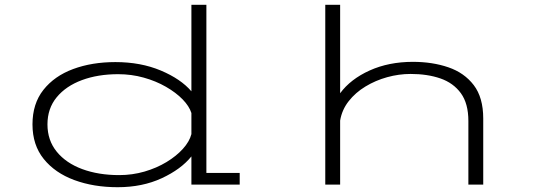

<svg xmlns="http://www.w3.org/2000/svg" viewBox="-20 -770 2240 801"><path d="M470.5 11Q370.5 11 290 -18.8Q209.5 -48.5 162.5 -106.8Q115.5 -165 115.5 -251Q115.5 -337.5 161.2 -395.2Q207 -453 285.2 -482Q363.5 -511 461.5 -511Q567 -511 650.8 -475.8Q734.5 -440.5 778.5 -389V-750H841V-48.5H980V0H778.5V-117.5Q735.5 -64 654.8 -26.5Q574 11 470.5 11ZM178 -251Q178 -184.5 216.8 -137Q255.5 -89.5 323.2 -64.5Q391 -39.5 477.5 -39.5Q532 -39.5 582.8 -54.2Q633.5 -69 674.8 -94Q716 -119 743.2 -149.2Q770.5 -179.5 778.5 -210.5V-298.5Q769.5 -327 741.8 -355.5Q714 -384 672.2 -408Q630.5 -432 579.5 -446.2Q528.5 -460.5 473 -460.5Q388.5 -460.5 321.8 -435.8Q255 -411 216.5 -364.2Q178 -317.5 178 -251Z M1337 0V-750H1399V-381Q1442.5 -440 1522.2 -476Q1602 -512 1702.5 -512Q1784 -512 1850.5 -489.2Q1917 -466.5 1956.5 -414.8Q1996 -363 1996 -275.5V0H1934V-265Q1934 -338 1902.8 -381Q1871.5 -424 1817.2 -442.8Q1763 -461.5 1693 -461.5Q1644 -461.5 1595.2 -448Q1546.5 -434.5 1504.8 -409.2Q1463 -384 1434.8 -348Q1406.5 -312 1399 -267V0Z"/></svg>

Font: Trispace Expanded ExtraLight
Style: Regular
Weight: 200
Width: 7
Designer: Tyler Finck
Foundry: Etcetera Type Company
Version: Version 1.210; ttfautohint (v1.8.3)